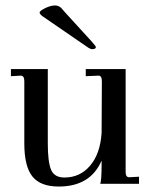

<svg xmlns="http://www.w3.org/2000/svg" viewBox="-20 -673 564 703"><path d="M135 -614Q125 -622 125 -627Q125 -633 145 -643Q165 -653 182 -653Q189 -653 195 -650Q201 -647 204 -644Q207 -641 218 -628L313 -524Q331 -504 331 -501Q331 -493 318 -493Q310 -493 298 -502ZM453 -24 489 -26V0H347Q352 -12 352 -72V-85Q311 10 195 10Q128 10 98.5 -27Q69 -64 69 -148V-376Q69 -396 56 -396L20 -394V-420H155V-148Q155 -80 167 -51.5Q179 -23 216 -23Q273 -23 310 -66.5Q347 -110 352 -186L353 -375Q353 -396 341 -396L294 -394V-420H440V-43Q440 -24 453 -24ZM353 -220V-226Z"/></svg>

Font: Unna
Style: Regular
Weight: 400
Designer: Jorge de Buen U.
Foundry: Omnibus-Type
Version: Version 2.006;PS 002.006;hotconv 1.0.70;makeotf.lib2.5.58329